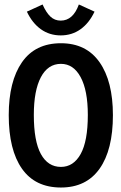

<svg xmlns="http://www.w3.org/2000/svg" viewBox="-20 -825 540 857"><path d="M252 12Q137 12 78 -72Q19 -156 19 -311Q19 -462 78 -547Q137 -632 252 -632Q365 -632 424.5 -547Q484 -462 484 -311Q484 -156 424.5 -72Q365 12 252 12ZM252 -80Q308 -80 340 -137.5Q372 -195 372 -312Q372 -421 340 -480.5Q308 -540 252 -540Q194 -540 162.5 -480.5Q131 -421 131 -312Q131 -195 162.5 -137.5Q194 -80 252 -80ZM332 -805 402 -773Q378 -722 339.5 -694.5Q301 -667 251 -667Q201 -667 162.5 -694.5Q124 -722 100 -773L170 -805Q186 -769 205 -751Q224 -733 251 -733Q306 -733 332 -805Z"/></svg>

Font: Ligconsolata
Style: Bold
Weight: 700
Monospace: yes
Designer: Raph Levien, Cyreal, Brenton Simpson
Foundry: Raph Levien, Cyreal, Google
Version: Version 3.001; ttfautohint (v1.8.2.53-6de2)